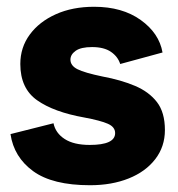

<svg xmlns="http://www.w3.org/2000/svg" viewBox="-20 -537 525 567"><path d="M246 10Q135 10 78 -31.5Q21 -73 11 -141L138 -173Q144 -144 171 -126.5Q198 -109 245 -109Q320 -109 320 -144Q320 -162 298.5 -171.5Q277 -181 229 -190Q139 -206 89.5 -241Q40 -276 40 -348Q40 -397 68 -435Q96 -473 145 -495Q194 -517 258 -517Q341 -517 395.5 -478Q450 -439 460 -382L335 -348Q328 -370 307.5 -384Q287 -398 252 -398Q219 -398 203.5 -387Q188 -376 188 -361Q188 -343 209 -332.5Q230 -322 283 -311Q337 -301 378.5 -283.5Q420 -266 443.5 -235.5Q467 -205 467 -153Q467 -104 438.5 -67Q410 -30 360 -10Q310 10 246 10Z"/></svg>

Font: Livvic
Style: Bold
Weight: 700
Designer: Jacques Le Bailly, Baron von Fonthausen
Version: Version 1.001; ttfautohint (v1.8.2)